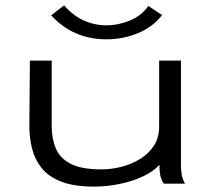

<svg xmlns="http://www.w3.org/2000/svg" viewBox="-20 -682 790 713"><path d="M330 11Q255 11 207.5 -7.5Q160 -26 134.5 -58Q109 -90 99 -130.5Q89 -171 89 -214L91 -457H172V-214Q172 -168 187 -131.5Q202 -95 242 -74Q282 -53 357 -53Q393 -53 430.5 -62.5Q468 -72 500 -91.5Q532 -111 551.5 -141Q571 -171 571 -212V-457H652V-71Q652 -53 654.5 -35.5Q657 -18 667 0H588Q577 -17 574.5 -35Q572 -53 572 -70Q550 -45 510 -26.5Q470 -8 422.5 1.5Q375 11 330 11ZM531 -660 582 -626Q548 -582 492.5 -559Q437 -536 375 -536Q252 -536 170 -625L218 -662Q250 -625 290 -606.5Q330 -588 375 -588Q420 -588 463 -606Q506 -624 531 -660Z"/></svg>

Font: Inconsolata ExtraExpanded Thin
Style: Regular
Weight: 100
Width: 8
Monospace: yes
Designer: Raph Levien, Cyreal, Brenton Simpson
Foundry: Raph Levien, Cyreal, Google
Version: Version 3.100; ttfautohint (v1.8.4.7-5d5b)